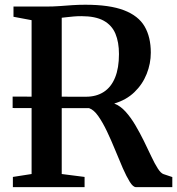

<svg xmlns="http://www.w3.org/2000/svg" viewBox="-20 -770 730 790"><path d="M33 0V-42L110 -54V-687L35.5 -701V-743H168Q199 -743 225.8 -745Q252.5 -747 278 -748.8Q303.5 -750.5 331 -750.5Q431 -750.5 490.2 -727.8Q549.5 -705 575 -661.2Q600.5 -617.5 600.5 -553.5Q600.5 -508.5 583.5 -465.8Q566.5 -423 533 -390.8Q499.5 -358.5 450 -344Q475 -334.5 496.5 -310.8Q518 -287 536.8 -255.2Q555.5 -223.5 572 -190Q588.5 -156.5 602.5 -126.5Q616.5 -96.5 629.2 -76.8Q642 -57 653 -53.5L689 -41.5V0H539.5Q527.5 0 514 -21.8Q500.5 -43.5 485.2 -78.2Q470 -113 453.8 -153Q437.5 -193 420 -229.8Q402.5 -266.5 384.2 -292.5Q366 -318.5 346.5 -325L32 -325.5V-372.5L333.5 -372Q376.5 -372 407 -391.8Q437.5 -411.5 453.5 -450.8Q469.5 -490 469.5 -547.5Q469.5 -596.5 455 -631.2Q440.5 -666 406.8 -684.8Q373 -703.5 315 -703.5Q297.5 -703.5 283 -702.2Q268.5 -701 256.5 -699.5Q244.5 -698 234 -697V-54L328 -42V0Z"/></svg>

Font: Merriweather 60pt SemiBold
Style: Regular
Weight: 600
Version: Version 2.100